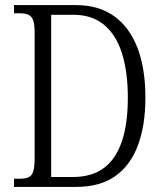

<svg xmlns="http://www.w3.org/2000/svg" viewBox="-20 -734 640 754"><path d="M35 0V-32H54Q76 -32 90 -37Q104 -42 110 -59.5Q116 -77 116 -111V-606Q116 -640 109.5 -656Q103 -672 89.5 -677Q76 -682 53 -682H35V-714H279Q367 -714 427.5 -671Q488 -628 519.5 -547Q551 -466 551 -350Q551 -242 521.5 -163Q492 -84 432 -42Q372 0 279 0ZM267 -39Q340 -39 387.5 -74Q435 -109 458.5 -178.5Q482 -248 482 -350Q482 -453 458.5 -526Q435 -599 387.5 -637.5Q340 -676 268 -676H181V-39Z"/></svg>

Font: Noto Serif Ethiopic Condensed Light
Style: Regular
Weight: 300
Width: 3
Designer: Monotype Design Team
Foundry: Monotype Imaging Inc.
Version: Version 2.102